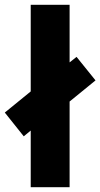

<svg xmlns="http://www.w3.org/2000/svg" viewBox="-48 -780 418 800"><path d="M80 0V-236L51 -212L-28 -311L80 -399V-760H242V-520L271 -543L350 -445L242 -357V0Z"/></svg>

Font: Noto Sans Malayalam ExtraCondensed Black
Style: Regular
Weight: 900
Width: 2
Designer: Jelle Bosma - Monotype Design Team
Foundry: Monotype Imaging Inc.
Version: Version 2.104; ttfautohint (v1.8.4.7-5d5b)